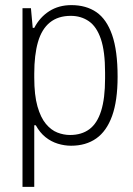

<svg xmlns="http://www.w3.org/2000/svg" viewBox="-20 -558 520 751"><path d="M68 173V-526H101L108 -449H114Q136 -491 173 -514.5Q210 -538 259 -538Q317 -538 357 -510.5Q397 -483 418.5 -421.5Q440 -360 440 -258Q440 -164 418.5 -104.5Q397 -45 356.5 -16.5Q316 12 258 12Q232 12 206 4Q180 -4 158 -21.5Q136 -39 120 -68H114V173ZM254 -30Q299 -30 329.5 -52.5Q360 -75 375.5 -124Q391 -173 391 -251V-274Q391 -357 374.5 -405.5Q358 -454 327.5 -475Q297 -496 257 -496Q207 -496 175 -470Q143 -444 128.5 -393.5Q114 -343 114 -270V-254Q114 -186 126.5 -142Q139 -98 159.5 -73.5Q180 -49 204.5 -39.5Q229 -30 254 -30Z"/></svg>

Font: Archivo SemiCondensed Thin
Style: Regular
Weight: 250
Width: 4
Designer: Hector Gatti
Foundry: Omnibus-Type
Version: Version 2.001